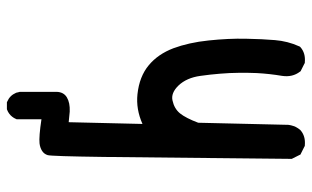

<svg xmlns="http://www.w3.org/2000/svg" viewBox="-189 -590 878 540"><g transform="rotate(90 250.0 -320.0)"><path d="M265.6 98.6Q248.5 91.3 241.2 74.2L240.7 73.2V72.8L238.8 64.9L238.3 63.5V62.5V-40Q238.8 -60.1 253.9 -69.1Q269 -78.1 293.5 -77.1H293.9L323.7 -74.2L328.6 -281.7Q287.1 -263.2 245.1 -267.6Q195.3 -272.9 163.6 -299.3Q132.3 -325.2 115.7 -368.7Q107.9 -389.6 102.3 -414.6Q96.7 -439.5 93.8 -467.8Q87.9 -523.9 88.9 -571.8Q89.8 -619.6 92.8 -654.3Q94.2 -671.9 98.6 -689.2Q103 -706.5 110.4 -722.7L111.3 -724.6L112.8 -726.1Q129.4 -740.7 155.3 -738.3H157.2L158.7 -737.3L178.2 -727.5L180.2 -726.6L181.6 -724.6Q197.8 -703.6 193.4 -674.3Q187.5 -639.6 185.5 -603Q185.1 -590.8 184.8 -578.1Q184.6 -565.4 184.8 -552.5Q185.1 -539.6 185.5 -526.4Q186 -513.2 187.3 -499.5Q188.5 -485.8 189.9 -472.2Q191.4 -458.5 193.4 -444.8Q198.7 -405.8 220.7 -382.8Q241.7 -361.3 262.7 -366.2Q285.6 -371.1 298.8 -387.2Q305.2 -395 312 -408.2Q318.8 -421.4 325.2 -438.5L331.1 -691.4V-691.9V-692.4Q331.5 -696.3 332.5 -699.7Q333.5 -703.1 334.5 -706.5Q335.4 -710 337.2 -713.1Q338.9 -716.3 340.8 -719.2Q342.8 -722.2 345.2 -725.1L345.7 -725.6L346.2 -726.1Q362.8 -740.7 388.7 -738.3H390.6L392.1 -737.3L411.6 -727.5L414.6 -726.1L416 -723.1L425.8 -703.6L426.8 -701.7V-699.2Q423.3 -320.8 421.4 -173.1Q419.4 -25.4 416.3 -15.1Q413.1 -4.9 404.3 0.7Q395.5 6.3 383.3 7.8Q364.3 9.8 315.4 2.4V70.3V72.3L314.5 74.2Q312 80.1 308.3 84.7Q304.7 89.4 299.8 93Q294.9 96.7 288.6 99.1L287.1 99.6H285.2H269.5H267.6Z"/></g></svg>

Font: NaikaiFont
Style: Bold
Weight: 700
Version: Version 1.89